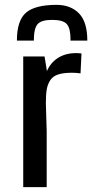

<svg xmlns="http://www.w3.org/2000/svg" viewBox="-20 -767 394 787"><path d="M49.3 0ZM314 -547.9 310.1 -466.3Q291.5 -468.8 274.9 -468.8Q240.2 -468.8 218.8 -461.9Q197.3 -455.1 186.3 -438.5Q175.3 -421.9 171.6 -400.6Q168 -379.4 168 -343.8Q168 -323.7 169.7 -285.2Q171.4 -246.6 171.4 -230V0H75.2V-535.6H162.6L172.4 -475.6Q187.5 -510.7 218.3 -530Q249 -549.3 292 -549.3Q302.7 -549.3 314 -547.9ZM337.9 -600.6H268.6Q269 -602.1 269 -606.4Q269 -651.4 253.7 -668.5Q238.3 -685.5 193.8 -685.5Q148.9 -685.5 133.8 -667.7Q118.7 -649.9 118.7 -600.6H49.3Q49.3 -683.1 86.7 -715.1Q124 -747.1 211.9 -747.1Q269.5 -747.1 303.7 -712.2Q337.9 -677.2 337.9 -600.6Z"/></svg>

Font: Coda
Style: Regular
Weight: 400
Designer: vernon adams
Foundry: vernon adams
Version: Version 2.001; ttfautohint (v0.8) -r 50 -G 200 -x